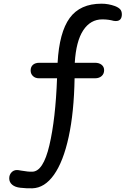

<svg xmlns="http://www.w3.org/2000/svg" viewBox="-20 -835 710 1040"><path d="M640 -757Q640 -740 632 -730.5Q624 -721 607 -721Q600 -721 596 -722Q567 -730 534 -730Q470 -730 431 -671Q392 -612 385 -495H494Q517 -495 530.5 -484Q544 -473 544 -455Q544 -435 530.5 -423Q517 -411 495 -411H384Q381 -227 352 -93.5Q323 40 272.5 111.5Q222 183 155 185Q126 186 90 182Q62 179 46 165.5Q30 152 30 131Q30 112 42 99Q54 86 72 86Q79 86 94 89Q134 96 154 95Q214 95 247.5 -48Q281 -191 289 -411H191Q171 -411 158.5 -423Q146 -435 146 -453Q146 -473 158.5 -484Q171 -495 194 -495H292Q301 -660 357.5 -737.5Q414 -815 530 -815Q567 -815 603 -802Q623 -794 631.5 -784Q640 -774 640 -757Z"/></svg>

Font: Mali Medium
Style: Regular
Weight: 500
Version: Version 1.000; ttfautohint (v1.6)